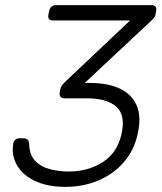

<svg xmlns="http://www.w3.org/2000/svg" viewBox="-20 -720 631 750"><path d="M235 10Q179 10 138 -4.5Q97 -19 71.5 -43Q46 -67 36 -97.5Q26 -128 32 -161Q34 -170 41 -175Q48 -180 57 -180H71Q79 -180 86 -176Q93 -172 94 -157Q95 -114 118.5 -90.5Q142 -67 177.5 -58.5Q213 -50 248 -50Q325 -50 382 -87Q439 -124 455 -198Q471 -272 433.5 -304Q396 -336 319 -336H231Q221 -336 216.5 -342Q212 -348 213 -358L216 -373Q218 -381 222 -386.5Q226 -392 231 -397L488 -640H186Q176 -640 171.5 -646Q167 -652 169 -662L172 -677Q174 -688 181.5 -694Q189 -700 199 -700H572Q583 -700 587.5 -694Q592 -688 590 -677L587 -662Q586 -656 582.5 -651.5Q579 -647 575 -643L311 -396H331Q400 -396 447 -374.5Q494 -353 513.5 -309Q533 -265 518 -198Q504 -132 463 -85.5Q422 -39 363 -14.5Q304 10 235 10Z"/></svg>

Font: Rubik Light
Style: Italic
Weight: 300
Italic angle: -12°
Designer: Hubert and Fischer
Foundry: Hubert and Fischer
Version: Version 2.300;gftools[0.9.30]